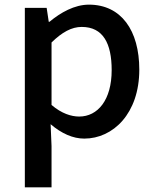

<svg xmlns="http://www.w3.org/2000/svg" viewBox="-20 -584 670 827"><path d="M87 223H202V45L198 -49C245 -9 294 13 343 13C467 13 580 -95 580 -284C580 -453 502 -564 363 -564C301 -564 241 -530 193 -490H190L181 -550H87ZM321 -82C287 -82 245 -95 202 -132V-401C248 -446 289 -468 332 -468C424 -468 461 -397 461 -282C461 -153 401 -82 321 -82Z"/></svg>

Font: Noto Sans JP Medium
Style: Regular
Weight: 500
Designer: Ryoko NISHIZUKA  (kana, bopomofo & ideographs); Paul D. Hunt (Latin, Greek & Cyrillic); Sandoll Communications , Soo-you
Foundry: Adobe
Version: Version 2.002;hotconv 1.0.116;makeotfexe 2.5.65601